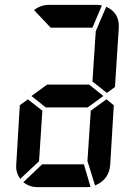

<svg xmlns="http://www.w3.org/2000/svg" viewBox="-20 -770 509 790"><path d="M360.4 -656.2H188.5L120.1 -728.5Q147.5 -750 181.6 -750H380.9L399.4 -748ZM374 -641.6 417 -742.2Q471.7 -717.8 468.8 -656.2L453.1 -412.1L419.9 -387.7L360.4 -434.6ZM353.5 -314.5 418 -361.3 448.2 -336.9 433.6 -93.8Q429.7 -31.2 371.1 -6.8L339.8 -107.4ZM153.3 -93.8H325.2L352.5 -1L334 0H134.8Q100.6 0 76.2 -20.5ZM140.6 -106.4 63.5 -34.2Q43.9 -59.6 46.9 -93.8L61.5 -336.9L94.7 -361.3L154.3 -314.5ZM109.4 -375 173.8 -421.9H346.7L405.3 -375L340.8 -328.1H168Z"/></svg>

Font: 7-Segment
Style: Regular
Weight: 400
Designer: Jan Bobrowski
Version: Version 3.0